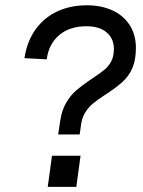

<svg xmlns="http://www.w3.org/2000/svg" viewBox="-20 -726 556 746"><path d="M329.5 -415Q336.5 -420 340 -422Q371 -442.5 387 -456Q403 -469.5 412.8 -488.8Q422.5 -508 422.5 -536Q422.5 -576 394.5 -600Q366.5 -624 316 -624Q251 -624 210.2 -589.8Q169.5 -555.5 161.5 -495.5L75 -500Q85 -565.5 118.2 -611.8Q151.5 -658 202.8 -681.8Q254 -705.5 317.5 -705.5Q372.5 -705.5 415.5 -686.2Q458.5 -667 483.2 -629.5Q508 -592 508 -540Q508 -494.5 495.2 -463.5Q482.5 -432.5 457 -408.8Q431.5 -385 386 -356Q358.5 -338 341.5 -324Q324.5 -310 312 -290.5Q299.5 -271 295.5 -245L289.5 -203.5H206L214 -256.5Q220 -297.5 237 -326.5Q254 -355.5 275 -373.8Q296 -392 329.5 -415ZM182 -121H293L276.5 0H165.5Z"/></svg>

Font: HK Grotesk Medium
Style: Italic
Weight: 500
Italic angle: -8°
Designer: Alfredo Marco Pradil
Foundry: Hanken Design Co.
Version: Version 3.004